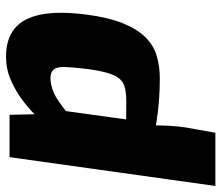

<svg xmlns="http://www.w3.org/2000/svg" viewBox="-70 -670 752 653"><g transform="rotate(90 306.5 -344.0)"><path d="M247 -511Q323 -511 390 -500.5Q457 -490 496 -467L476 -396Q436 -396 402.5 -396.5Q369 -397 325 -397Q297 -397 278 -392Q259 -387 247.5 -373Q236 -359 228.5 -333Q221 -307 215 -264Q210 -220 208.5 -192Q207 -164 216 -151.5Q225 -139 248 -139Q284 -141 315.5 -161Q347 -181 379 -209L413 -133Q399 -116 375.5 -91.5Q352 -67 320.5 -43.5Q289 -20 252 -4Q215 12 173 12Q114 12 78 -17Q42 -46 30 -106.5Q18 -167 30 -261Q40 -337 60 -386Q80 -435 107.5 -462.5Q135 -490 170.5 -500.5Q206 -511 247 -511ZM613 -700 515 0H371L368 -129L351 -139L398 -479L407 -495Q407 -520 408.5 -545.5Q410 -571 414 -599L432 -700Z"/></g></svg>

Font: Exo 2 ExtraBold
Style: Italic
Weight: 800
Italic angle: -8°
Designer: Natanael Gama
Foundry: Natanael Gama
Version: Version 2.010